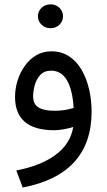

<svg xmlns="http://www.w3.org/2000/svg" viewBox="-20 -590 484 872"><path d="M152.3 -516.1Q152.3 -539.1 168.9 -554.7Q185.5 -570.3 209.5 -570.3Q233.4 -570.3 249.8 -554.7Q266.1 -539.1 266.1 -516.1Q266.1 -493.2 249.8 -477.5Q233.4 -461.9 209.5 -461.9Q185.5 -461.9 168.9 -477.5Q152.3 -493.2 152.3 -516.1ZM396 -83.5Q396 201.7 83 261.7L54.2 184.1Q166.5 162.6 233.4 112.5Q300.3 62.5 312.5 -13.2Q293.9 -7.3 269.5 -2.9Q245.1 1.5 226.6 1.5Q48.3 1.5 48.3 -149.9Q48.3 -186 59.3 -222.4Q70.3 -258.8 91.6 -289.3Q112.8 -319.8 143.6 -338.4Q174.3 -356.9 213.4 -356.9Q259.8 -356.9 294.2 -334Q328.6 -311 351.1 -272Q373.5 -232.9 384.8 -184.1Q396 -135.3 396 -83.5ZM229 -86.9Q272 -86.9 314.5 -99.6Q309.6 -181.6 284.2 -225.3Q258.8 -269 212.4 -269Q180.2 -269 162.4 -249Q144.5 -229 137.5 -201.9Q130.4 -174.8 130.4 -152.8Q130.4 -117.2 154.8 -102.1Q179.2 -86.9 229 -86.9Z"/></svg>

Font: Vazirmatn RD UI
Style: Regular
Weight: 400
Designer: Saber Rastikerdar
Foundry: Saber Rastikerdar
Version: Version 33.003